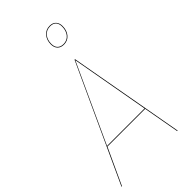

<svg xmlns="http://www.w3.org/2000/svg" viewBox="-277 -985 1061 1061"><g transform="rotate(-45 253.0 -455.0)"><path d="M395 -212H100L2 0H-2L311 -680H315L437 0H433ZM394 -216 312 -675 101 -216ZM396 -858Q396 -824 377.5 -802Q359 -780 329 -780Q305 -780 291.5 -794Q278 -808 278 -832Q278 -866 297 -888Q316 -910 346 -910Q370 -910 383 -896Q396 -882 396 -858ZM282 -832Q282 -809 294.5 -796.5Q307 -784 329 -784Q358 -784 375 -805Q392 -826 392 -858Q392 -881 380.5 -893.5Q369 -906 346 -906Q317 -906 299.5 -885.5Q282 -865 282 -832Z"/></g></svg>

Font: Fira Sans Condensed Four
Style: Italic
Weight: 100
Width: 3
Italic angle: -8°
Designer: bBox Type GmbH & Carrois Corporate GbR & Edenspiekermann AG
Foundry: bBox Type GmbH & Carrois Corporate GbR & Edenspiekermann AG
Version: Version 4.301